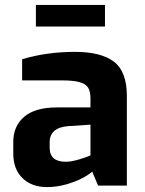

<svg xmlns="http://www.w3.org/2000/svg" viewBox="-20 -755 590 781"><path d="M34 -130V-178Q34 -242 78.5 -280Q123 -318 211 -318H348V-355Q348 -382 339 -397.5Q330 -413 305 -420.5Q280 -428 231 -428H70V-514Q169 -544 285 -544Q391 -544 443.5 -504Q496 -464 496 -365V0H379L355 -57Q344 -46 316 -31Q288 -16 249.5 -5Q211 6 171 6Q109 6 71.5 -30.5Q34 -67 34 -130ZM348 -123V-248L258 -242Q182 -236 182 -176V-154Q182 -97 248 -97Q271 -97 305 -107.5Q339 -118 348 -123ZM126 -735H407V-647H126Z"/></svg>

Font: Exo
Style: Bold
Weight: 700
Designer: Natanael Gama
Foundry: Natanael Gama
Version: Version 1.500; ttfautohint (v1.6)